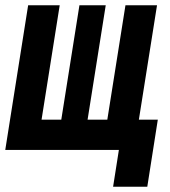

<svg xmlns="http://www.w3.org/2000/svg" viewBox="-26 -570 646 730"><path d="M404 140 426 0H-6L81 -550H201L132 -115H207L276 -550H376L307 -115H382L451 -550H571L502 -115H574L534 140Z"/></svg>

Font: JetBrains Mono ExtraBold
Style: Italic
Weight: 800
Italic angle: -9°
Monospace: yes
Designer: Philipp Nurullin, Konstantin Bulenkov
Foundry: JetBrains
Version: Version 2.305; ttfautohint (v1.8.4.7-5d5b)